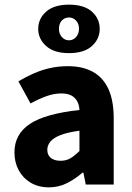

<svg xmlns="http://www.w3.org/2000/svg" viewBox="-20 -792 567 824"><path d="M190 12Q145 12 111.5 -8Q78 -28 60 -62Q42 -96 42 -138Q42 -216 108 -260Q174 -304 321 -320Q320 -341 311.5 -357Q303 -373 286.5 -382Q270 -391 243 -391Q212 -391 180 -379.5Q148 -368 111 -348L59 -443Q91 -462 125 -477Q159 -492 195.5 -500Q232 -508 271 -508Q335 -508 379 -483.5Q423 -459 445.5 -409.5Q468 -360 468 -284V0H348L338 -51H334Q303 -24 267.5 -6Q232 12 190 12ZM240 -102Q265 -102 283.5 -113.5Q302 -125 321 -144V-231Q269 -224 239 -212Q209 -200 196 -184Q183 -168 183 -149Q183 -126 198.5 -114Q214 -102 240 -102ZM276 -564Q212 -564 178 -594.5Q144 -625 144 -668Q144 -712 178 -742Q212 -772 276 -772Q341 -772 374.5 -742Q408 -712 408 -668Q408 -625 374.5 -594.5Q341 -564 276 -564ZM276 -619Q294 -619 306.5 -633Q319 -647 319 -669Q319 -690 306.5 -703.5Q294 -717 276 -717Q258 -717 245.5 -704Q233 -691 233 -668Q233 -647 245.5 -633Q258 -619 276 -619Z"/></svg>

Font: Mada
Style: Bold
Weight: 700
Designer: Khaled Hosny
Version: Version 1.5